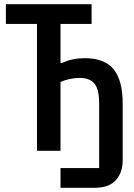

<svg xmlns="http://www.w3.org/2000/svg" viewBox="-20 -718 640 914"><path d="M268 82H452V-227Q452 -292 430 -319.5Q408 -347 359 -347Q335 -347 310.5 -341.5Q286 -336 268 -328V0H156V-604H8V-698H416V-604H268V-418H273Q301 -430 327 -435.5Q353 -441 383 -441Q479 -441 521.5 -387.5Q564 -334 564 -225V45Q564 103 531.5 139.5Q499 176 431 176H268Z"/></svg>

Font: IBM Plex Mono Medium
Style: Regular
Weight: 500
Monospace: yes
Designer: Mike Abbink, Paul van der Laan, Pieter van Rosmalen
Foundry: Bold Monday
Version: Version 2.3